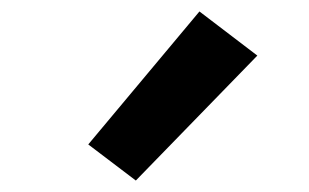

<svg xmlns="http://www.w3.org/2000/svg" viewBox="-20 -841 540 335"><path d="M217 -526 134 -589 328 -821 429 -744Z"/></svg>

Font: Iosevka SS18 Extrabold
Style: Regular
Weight: 800
Monospace: yes
Designer: Belleve Invis
Foundry: Belleve Invis
Version: Version 25.1.1; ttfautohint (v1.8.4)